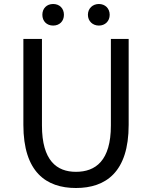

<svg xmlns="http://www.w3.org/2000/svg" viewBox="-20 -928 761 961"><path d="M97 -303C97 -67 211 13 360 13C510 13 624 -67 624 -303V-733H535V-300C535 -123 458 -68 360 -68C265 -68 190 -123 190 -300V-733H97ZM420 -854C420 -822 444 -800 475 -800C506 -800 529 -822 529 -854C529 -886 506 -908 475 -908C444 -908 420 -886 420 -854ZM246 -800C278 -800 300 -822 300 -854C300 -886 278 -908 246 -908C214 -908 192 -886 192 -854C192 -822 214 -800 246 -800Z"/></svg>

Font: Kinto Sans
Style: Regular
Weight: 400
Designer: Authors: Ryoko NISHIZUKA  (kana & ideographs); Paul D. Hunt (Latin, Greek & Cyrillic); Wenlong ZHANG  (bopomofo); Sandol
Foundry: Adobe Systems Incorporated, ookami Inc.
Version: Version 0.001